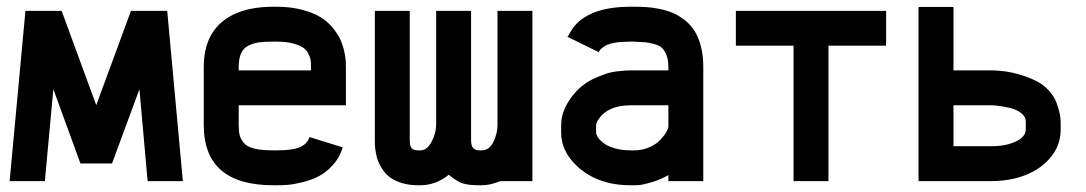

<svg xmlns="http://www.w3.org/2000/svg" viewBox="-20 -532 3189 564"><path d="M111.8 0H8.3L54.7 -500H161.1L262.7 -223.1L364.7 -500H471.2L517.1 0H413.6L389.6 -270L309.1 -51.8H216.3L136.7 -270Z M792.5 -512.2Q833.5 -512.2 866.9 -503.4Q900.4 -494.6 921.1 -481.9Q941.9 -469.2 957 -450.7Q972.2 -432.1 979.5 -416.5Q986.8 -400.9 991 -381.8Q995.1 -362.8 995.6 -353.8Q996.1 -344.7 996.1 -335.4V-222.7H681.2V-164.6Q681.2 -146 684.1 -134.5Q687 -123 696.5 -111.8Q706.1 -100.6 727.3 -95.5Q748.5 -90.3 782.7 -90.3H792.5Q839.8 -90.3 861.3 -99.9Q882.8 -109.4 889.2 -129.4L986.8 -99.1Q978 -69.3 958 -47.4Q938 -25.4 916.7 -14.4Q895.5 -3.4 868.7 3.2Q841.8 9.8 825.4 11Q809.1 12.2 792.5 12.2H782.7Q578.6 12.2 578.6 -164.6V-335.4Q578.6 -445.3 663.6 -488.3Q711.4 -512.2 782.7 -512.2ZM782.7 -409.7Q757.3 -409.7 741.9 -407.7Q726.6 -405.8 711.2 -398.7Q695.8 -391.6 688.5 -376Q681.2 -360.4 681.2 -335.4V-325.2H893.6V-335.4Q893.6 -346.7 892.6 -354.7Q891.6 -362.8 886 -374Q880.4 -385.3 870.1 -392.3Q859.9 -399.4 840.1 -404.5Q820.3 -409.7 792.5 -409.7Z M1394.5 -90.3Q1417.5 -90.3 1429.4 -115.2Q1441.4 -140.1 1441.4 -164.6V-500H1543.9V0H1449.2Q1420.9 12.2 1394.5 12.2H1388.7Q1357.4 12.2 1340.3 7.1Q1323.2 2 1298.3 -18.6Q1260.3 12.2 1214.4 12.2H1208.5Q1182.1 12.2 1161.4 5.9Q1140.6 -0.5 1127.4 -9.8Q1114.3 -19 1104.7 -33Q1095.2 -46.9 1090.8 -58.1Q1086.4 -69.3 1084 -84Q1081.5 -98.6 1081.3 -105.2Q1081.1 -111.8 1081.1 -120.6V-500H1183.6V-120.6Q1183.6 -103.5 1189.2 -96.9Q1194.8 -90.3 1208.5 -90.3H1214.4Q1234.9 -90.3 1248 -116Q1261.2 -141.6 1261.2 -164.6V-500H1363.8V-120.6Q1363.8 -104 1369.9 -97.2Q1376 -90.3 1388.7 -90.3Z M1842.3 -90.3Q1866.2 -90.3 1886.7 -99.1Q1907.2 -107.9 1918.9 -120.4Q1930.7 -132.8 1937 -143.6Q1943.4 -154.3 1943.4 -160.6V-222.7H1832.5Q1766.6 -222.7 1738.8 -182.6Q1731 -171.4 1731 -164.6V-142.1Q1731 -136.7 1736.3 -128.7Q1741.7 -120.6 1752.7 -111.8Q1763.7 -103 1784.9 -96.7Q1806.2 -90.3 1832.5 -90.3ZM1647 -423.8Q1661.1 -448.2 1668 -456.1Q1716.3 -512.2 1832.5 -512.2H1842.3Q1862.3 -512.2 1878.4 -511.2Q1894.5 -510.3 1916.5 -505.9Q1938.5 -501.5 1955.6 -494.4Q1972.7 -487.3 1990.2 -473.9Q2007.8 -460.4 2019.5 -442.4Q2031.2 -424.3 2038.6 -397Q2045.9 -369.6 2045.9 -335.4V0H1943.4V-17.6Q1919.9 -4.4 1894.8 3.2Q1869.6 10.7 1856 11.7L1842.3 12.2H1832.5Q1732.9 12.2 1671.9 -46.9Q1628.4 -89.8 1628.4 -142.1V-164.6Q1628.4 -203.1 1654.8 -241.2Q1668.5 -261.2 1686.5 -276.6Q1704.6 -292 1723.4 -300.5Q1742.2 -309.1 1758.3 -314.7Q1774.4 -320.3 1791.7 -322.3Q1809.1 -324.2 1816.7 -324.7Q1824.2 -325.2 1832.5 -325.2H1943.4V-335.4Q1943.4 -355.5 1938 -369.4Q1932.6 -383.3 1925.3 -390.6Q1918 -397.9 1902.8 -402.3Q1887.7 -406.7 1876 -407.7Q1864.3 -408.7 1842.3 -409.7H1832.5Q1805.2 -409.7 1786.4 -406.5Q1767.6 -403.3 1758.1 -397.5Q1748.5 -391.6 1745.1 -388.2Q1741.7 -384.8 1738.8 -378.9Z M2583 -500V-397.9H2413.6V0H2311V-397.9H2141.6V-500Z M2780.8 -325.2H2892.1Q2955.1 -325.2 3017.1 -297.4Q3042.5 -286.1 3059.8 -267.3Q3077.1 -248.5 3084 -228.8Q3090.8 -209 3093.3 -196.5Q3095.7 -184.1 3095.7 -174.3V-151.9Q3095.7 -111.3 3074 -80.1Q3052.2 -48.8 3017.1 -29.3Q2963.4 0 2892.1 0H2678.2V-511.7H2780.8ZM2993.2 -174.3Q2993.2 -189.5 2979.2 -200.2Q2965.3 -210.9 2945.3 -215.3Q2925.3 -219.7 2912.4 -221.2Q2899.4 -222.7 2892.1 -222.7H2780.8V-102.5H2892.1Q2934.6 -102.5 2963.9 -116.2Q2993.2 -129.9 2993.2 -151.9Z"/></svg>

Font: Anka/Coder Condensed
Style: Bold
Weight: 700
Width: 4
Monospace: yes
Version: Version 001.100